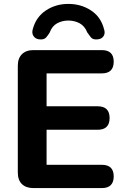

<svg xmlns="http://www.w3.org/2000/svg" viewBox="-20 -961 644 981"><path d="M151 0Q113 0 92 -20.5Q71 -41 71 -80V-625Q71 -663 92 -684Q113 -705 151 -705H500Q561 -705 561 -646Q561 -586 500 -586H218V-418H479Q540 -418 540 -358Q540 -298 479 -298H218V-119H500Q561 -119 561 -60Q561 0 500 0ZM180 -760Q161 -762 151 -777Q141 -792 148 -814Q165 -875 215 -908Q265 -941 329 -941Q394 -941 444.5 -908Q495 -875 511 -814Q519 -792 509.5 -777Q500 -762 480 -760Q455 -757 444.5 -770Q434 -783 426 -795Q413 -828 387 -842Q361 -856 329 -856Q298 -856 272 -842Q246 -828 234 -795Q227 -783 216 -770Q205 -757 180 -760Z"/></svg>

Font: Chiron GoRound TC
Style: Bold
Weight: 700
Designer: Ryoko NISHIZUKA 西塚涼子 (kana, bopomofo & ideographs); Paul D. Hunt (Latin, Greek & Cyrillic); Sandoll Communications 산돌커뮤니
Foundry: Adobe
Version: Version 1.000;hotconv 1.1.1;makeotfexe 2.6.0